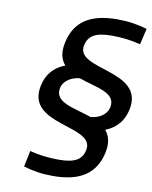

<svg xmlns="http://www.w3.org/2000/svg" viewBox="-94 -775 802 1014"><g transform="rotate(10 306.5 -268.0)"><path d="M201 -534C190 -480 200 -444 224 -417C165 -395 128 -352 115 -290C68 -68 440 -135 410 4C400 53 366 79 276 79C216 79 167 72 120 60L102 146C153 161 199 169 260 169C406 169 488 115 513 -2C524 -56 513 -93 490 -119C549 -142 585 -185 598 -246C646 -468 273 -401 303 -540C314 -589 348 -615 438 -615C497 -615 546 -608 593 -596L613 -682C561 -697 514 -705 453 -705C307 -705 225 -651 201 -534ZM217 -296C223 -325 253 -358 311 -364C403 -331 514 -323 496 -240C490 -211 461 -178 403 -172C311 -205 200 -213 217 -296Z"/></g></svg>

Font: LT Wave Mono Medium
Style: Italic
Weight: 500
Designer: Daniel Lyons
Version: Version 2.5 (Glyphs App)